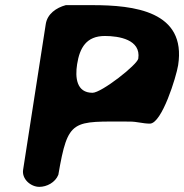

<svg xmlns="http://www.w3.org/2000/svg" viewBox="-20 -727 717 747"><path d="M236 -707C199 -697 164 -673 158 -633L70 -67C64 -30 100 0 133 0C162 0 195 -17 207 -47C245 -268 261 -254 485 -254C513 -254 536 -246 563 -246C610 -246 666 -429 673 -473C706 -684 501 -707 339 -707ZM280 -477C290 -541 316 -587 388 -587C443 -587 529 -573 518 -499C514 -475 375 -366 340 -366C277 -366 272 -426 280 -477Z"/></svg>

Font: Asimov Print
Style: Regular
Weight: 500
Designer: Google
Version: Version 2.000980: 2014